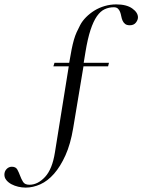

<svg xmlns="http://www.w3.org/2000/svg" viewBox="-198 -726 648 874"><path d="M50 -440H117Q123 -476 128 -501Q133 -526 138.5 -545Q144 -564 151 -579.5Q158 -595 167 -612Q177 -631 194 -648Q211 -665 232 -678Q253 -691 278.5 -698.5Q304 -706 331 -706Q378 -706 404 -687.5Q430 -669 430 -647Q430 -635 420.5 -623Q411 -611 393 -611Q379 -611 371.5 -617Q364 -623 360 -632Q356 -641 354 -652Q352 -663 348.5 -672Q345 -681 338.5 -687Q332 -693 320 -693Q298 -693 278.5 -684Q259 -675 243 -652Q227 -629 214 -589.5Q201 -550 191 -489L183 -440H298L294 -424H182L135 -142Q123 -70 100 -19Q77 32 48 65Q19 98 -14.5 113Q-48 128 -81 128Q-98 128 -115 124Q-132 120 -146 112.5Q-160 105 -169 94Q-178 83 -178 69Q-178 54 -168 43.5Q-158 33 -144 33Q-126 33 -119 46Q-112 59 -106.5 74Q-101 89 -93 102Q-85 115 -64 115Q-26 115 7 79.5Q40 44 52 -32L115 -424H45Z"/></svg>

Font: Libre Caslon Display
Style: Regular
Weight: 400
Designer: Pablo Impallari, Rodrigo Fuenzalida
Foundry: Pablo Impallari, Rodrigo Fuenzalida
Version: Version 1.002; ttfautohint (v1.5)